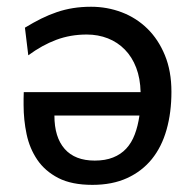

<svg xmlns="http://www.w3.org/2000/svg" viewBox="-20 -526 566 560"><path d="M249.5 13.2Q189 13.2 150.1 -6.8Q111.3 -26.9 88.9 -59.8Q66.4 -92.8 57.6 -134.5Q48.8 -176.3 48.8 -219.7V-238.3Q48.8 -250.5 49.3 -257.3H390.1Q389.2 -297.4 377.2 -328.6Q365.2 -359.9 344.2 -381.3Q323.2 -402.8 294.7 -414.1Q266.1 -425.3 232.9 -425.3Q185.5 -425.3 144.3 -409.9Q103 -394.5 62.5 -364.7L52.7 -445.3Q77.6 -460.4 100.3 -471.7Q123 -482.9 146 -490.7Q168.9 -498.5 193.4 -502.4Q217.8 -506.3 245.6 -506.3Q292.5 -506.3 335 -490.2Q377.4 -474.1 409.7 -442.6Q441.9 -411.1 460.9 -365Q480 -318.8 480 -258.3Q480 -197.8 465.8 -147.7Q451.7 -97.7 422.9 -62Q394 -26.4 350.8 -6.6Q307.6 13.2 249.5 13.2ZM256.3 -57.6Q287.1 -57.6 309.8 -66.7Q332.5 -75.7 348.1 -92.5Q363.8 -109.4 373 -133.8Q382.3 -158.2 386.7 -189H138.7Q138.7 -125.5 168.7 -91.6Q198.7 -57.6 256.3 -57.6Z"/></svg>

Font: Andika Basic
Style: Regular
Weight: 400
Designer: Annie Olsen & Victor Gaultney
Foundry: SIL International
Version: Version 1.000